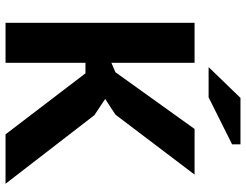

<svg xmlns="http://www.w3.org/2000/svg" viewBox="-120 -790 910 711"><g transform="rotate(90 335.5 -435.0)"><path d="M252 -296H213V0H65V-700H213V-392L248 -407L458 -700H627L405 -407L347 -369L407 -329L661 0H478ZM343 -870H515V-839L341 -752H229Z"/></g></svg>

Font: PT Sans Caption
Style: Bold
Weight: 700
Designer: A.Korolkova, O.Umpeleva, V.Yefimov
Foundry: ParaType Ltd
Version: Version 2.003W OFL